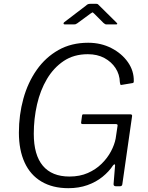

<svg xmlns="http://www.w3.org/2000/svg" viewBox="-20 -976 775 1006"><path d="M338 10Q256 10 197.5 -24.5Q139 -59 109 -124.5Q79 -190 79 -281Q79 -374 102.5 -459Q126 -544 172.5 -610Q219 -676 286.5 -714Q354 -752 442 -752Q509 -752 563.5 -724Q618 -696 650 -650.5Q682 -605 681 -551Q681 -542 676 -541L616 -531Q612 -530 610.5 -533.5Q609 -537 608 -545Q607 -586 585.5 -619Q564 -652 527 -672Q490 -692 440 -692Q367 -692 314 -656.5Q261 -621 226 -562Q191 -503 174 -428.5Q157 -354 157 -275Q157 -164 204.5 -107.5Q252 -51 344 -51Q398 -51 440 -69.5Q482 -88 512.5 -118Q543 -148 561.5 -183Q580 -218 586 -250L596 -317Q598 -326 586 -326H413Q404 -326 405 -334L410 -371Q411 -377 416 -377H663Q668 -377 670.5 -374.5Q673 -372 672 -367L621 -11Q620 0 608 0H588Q575 0 575 -11L583 -110Q583 -115 580 -115Q577 -115 572 -109Q551 -77 517 -49.5Q483 -22 438 -6Q393 10 338 10ZM522 -856 473 -905Q466 -912 464 -911Q462 -910 453 -904L385 -854Q379 -850 376 -849Q373 -848 367 -848H320Q314 -848 313 -852Q312 -856 317 -860L431 -947Q436 -952 441 -954Q446 -956 454 -956H485Q492 -956 495 -952Q498 -948 502 -945L590 -858Q595 -853 594.5 -850.5Q594 -848 587 -848H537Q533 -848 529.5 -850.5Q526 -853 522 -856Z"/></svg>

Font: Libre Franklin Thin Light
Style: Italic
Weight: 300
Italic angle: -8°
Version: Version 3.000